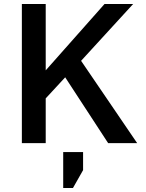

<svg xmlns="http://www.w3.org/2000/svg" viewBox="-20 -720 735 966"><path d="M90 0V-700H210V-366L506 -700H650L388 -414L670 0H524L308 -331L210 -225V0ZM298 226V45H398V136L347 226Z"/></svg>

Font: Golos Text Medium
Style: Regular
Weight: 500
Designer: A.Korolkova, Vitaly Kuzmin
Foundry: ParaType Ltd
Version: Version 2.004